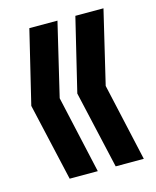

<svg xmlns="http://www.w3.org/2000/svg" viewBox="-87 -669 529 653"><g transform="rotate(-15 177.5 -343.0)"><path d="M177 -608 116 -351 177 -78H78L16 -351L78 -608ZM339 -608 278 -351 339 -78H240L178 -351L240 -608Z"/></g></svg>

Font: BebasNeueW01-Regular
Style: Regular
Weight: 400
Designer: Ryoichi Tsunekawa
Foundry: Ryoichi Tsunekawa
Version: Version 1.30